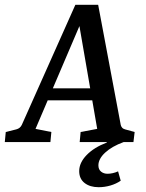

<svg xmlns="http://www.w3.org/2000/svg" viewBox="-33 -592 609 800"><path d="M154 -224H382L394 -174H134ZM470 -72Q471 -66 475.5 -60.5Q480 -55 488 -53L528 -42L523 0H299L303 -42L372 -55L289 -535H320L115 -55L181 -42L177 0H-13L-9 -42L35 -53Q51 -57 58 -72L281 -572H376ZM378 188Q342 188 319.5 170.5Q297 153 297 121Q297 86 328 54Q359 22 412 2V-8H482V0Q433 18 405 44Q377 70 377 97Q377 114 388 123Q399 132 415 132Q425 132 436.5 129.5Q448 127 459 122L470 161Q451 174 427 181Q403 188 378 188Z"/></svg>

Font: Rasa Medium
Style: Italic
Weight: 500
Italic angle: -7.10001°
Designer: Anna Giedrys (Yrsa+Rasa design), David Brezina (Yrsa art-direction, Rasa art-direction, design)
Foundry: Rosetta Type Foundry
Version: Version 2.004